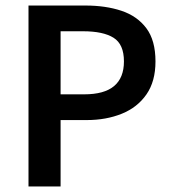

<svg xmlns="http://www.w3.org/2000/svg" viewBox="-20 -674 622 694"><path d="M83 0V-654H289Q362 -654 419 -635Q476 -616 509 -572Q542 -528 542 -452Q542 -380 509.5 -333Q477 -286 420.5 -263Q364 -240 293 -240H199V0ZM199 -333H284Q357 -333 392.5 -363Q428 -393 428 -452Q428 -514 390.5 -537.5Q353 -561 280 -561H199Z"/></svg>

Font: Source Sans 3 ExtraLight SemiBold
Style: Regular
Weight: 600
Version: Version 3.052;hotconv 1.1.0;makeotfexe 2.6.0